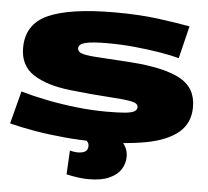

<svg xmlns="http://www.w3.org/2000/svg" viewBox="-60 -775 1150 1060"><g transform="rotate(5 515.0 -245.0)"><path d="M951 -669 907 -489Q868 -500 803 -511Q738 -522 661.5 -529.5Q585 -537 510 -537Q423 -537 386 -527.5Q349 -518 349 -496Q349 -474 378 -466Q407 -458 473 -454.5Q539 -451 650 -443Q830 -430 919.5 -382Q1009 -334 1009 -227Q1009 -138 947.5 -86Q886 -34 771 -12Q656 10 494 10Q407 10 319 2Q231 -6 152 -19.5Q73 -33 11 -49L58 -230Q124 -211 204 -195Q284 -179 369.5 -169.5Q455 -160 535 -160Q601 -160 638 -163.5Q675 -167 689.5 -176Q704 -185 704 -200Q704 -222 663 -229.5Q622 -237 538 -242Q454 -247 326 -261Q194 -276 120 -324.5Q46 -373 46 -471Q46 -603 166 -656.5Q286 -710 534 -710Q671 -710 776 -696Q881 -682 951 -669ZM353 71Q362 74 374.5 76Q387 78 394 78Q425 78 439 68Q453 58 453 37Q453 23 443 12.5Q433 2 417 -9H630Q668 29 668 78Q668 115 648.5 147Q629 179 585 199.5Q541 220 469 220Q416 220 346 204Z"/></g></svg>

Font: Georama ExtraExtended ExtraBold
Style: Regular
Weight: 800
Width: 8
Designer: Jean-Baptiste Levee
Foundry: Production Type
Version: Version 1.000